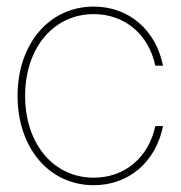

<svg xmlns="http://www.w3.org/2000/svg" viewBox="-20 -543 537 571"><path d="M258.8 7.8C363.8 7.8 443.8 -62.5 464.8 -168H441.9C421.9 -74.7 351.1 -14.6 258.8 -14.6C139.2 -14.6 54.7 -115.2 54.7 -257.8C54.7 -400.4 139.2 -501 258.8 -501C351.1 -501 421.9 -440.9 441.9 -347.7H464.8C443.8 -453.1 363.8 -523.4 258.8 -523.4C125.5 -523.4 32.2 -411.6 32.2 -257.8C32.2 -104 125.5 7.8 258.8 7.8Z"/></svg>

Font: Raveo Display Display Thin
Style: Regular
Weight: 100
Designer: Jakub Foglar, Rasmus Andersson (Inter)
Foundry: Jakubfoglar.com
Version: Version 1.100;Glyphs 3.2.3 (3260)